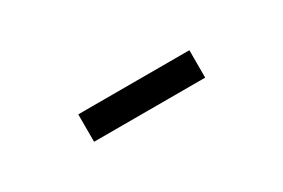

<svg xmlns="http://www.w3.org/2000/svg" viewBox="-2 -531 654 443"><g transform="rotate(-30 325.0 -309.5)"><path d="M177 -273V-346H473V-273Z"/></g></svg>

Font: Azeret Mono Thin Light
Style: Regular
Weight: 300
Version: Version 1.002